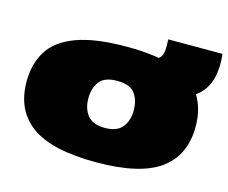

<svg xmlns="http://www.w3.org/2000/svg" viewBox="-94 -775 1088 915"><g transform="rotate(15 450.0 -317.5)"><path d="M29 -277Q29 -365 69 -428.5Q109 -492 201 -526Q293 -560 447 -560Q601 -560 692 -526Q783 -492 823 -428.5Q863 -365 863 -277Q863 -135 763.5 -62.5Q664 10 447 10Q229 10 129 -62.5Q29 -135 29 -277ZM334 -276Q334 -224 360.5 -191.5Q387 -159 446 -159Q505 -159 531.5 -191.5Q558 -224 558 -276Q558 -325 534 -358Q510 -391 446 -391Q383 -391 358.5 -358Q334 -325 334 -276ZM565 -378V-540H575Q607 -540 620.5 -560.5Q634 -581 629 -645H897Q912 -507 844 -442.5Q776 -378 625 -378Z"/></g></svg>

Font: Georama ExtraExtended Black
Style: Regular
Weight: 900
Width: 8
Designer: Jean-Baptiste Levee
Foundry: Production Type
Version: Version 1.000